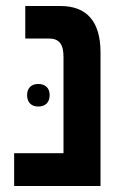

<svg xmlns="http://www.w3.org/2000/svg" viewBox="-20 -618 424 638"><path d="M27 0H314V-444C314 -548 267 -598 181 -598H64V-490H142C177 -490 191 -471 191 -429V-109H27ZM70 -302C70 -276 86 -264 107 -264C129 -264 145 -276 145 -302C145 -327 129 -339 107 -339C86 -339 70 -327 70 -302Z"/></svg>

Font: Noto Sans Hebrew SemiCondensed Semi
Style: Regular
Weight: 600
Width: 4
Designer: Monotype Design Team
Foundry: Monotype Imaging Inc.
Version: Version 1.902